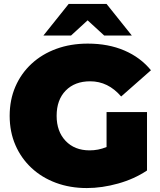

<svg xmlns="http://www.w3.org/2000/svg" viewBox="-20 -937 809 973"><path d="M420 16Q335 16 263.5 -10.5Q192 -37 139.5 -86Q87 -135 58 -202Q29 -269 29 -350Q29 -431 58 -498Q87 -565 140 -614Q193 -663 265.5 -689.5Q338 -716 425 -716Q529 -716 610.5 -681Q692 -646 745 -581L594 -448Q528 -525 437 -525Q359 -525 313 -478Q267 -431 267 -350Q267 -271 312.5 -223Q358 -175 434 -175Q456 -175 477 -179Q498 -183 520 -192V-369H725V-73Q661 -30 579 -7Q497 16 420 16ZM200 -757 328 -917H520L648 -757H508L424 -834L340 -757Z"/></svg>

Font: Montserrat Black
Style: Regular
Weight: 900
Designer: Julieta Ulanovsky
Foundry: Julieta Ulanovsky
Version: Version 9.000; ttfautohint (v1.8.4.7-5d5b)